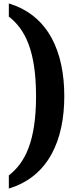

<svg xmlns="http://www.w3.org/2000/svg" viewBox="-20 -824 441 1108"><path d="M31 -804V-728C125 -656 188 -530 188 -269C188 -10 125 116 31 188V264C263 194 351 -20 351 -269C351 -520 263 -734 31 -804Z"/></svg>

Font: Noto Serif Sinhala Condensed Black
Style: Regular
Weight: 900
Width: 3
Designer: Jelle Bosma - Monotype Design Team
Foundry: Monotype Imaging Inc.
Version: Version 2.007